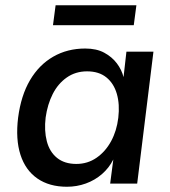

<svg xmlns="http://www.w3.org/2000/svg" viewBox="-20 -700 649 732"><path d="M235 12Q168 12 122.5 -19.5Q77 -51 58 -110Q39 -169 49 -251Q60 -336 94.5 -394.5Q129 -453 183 -484Q237 -515 305 -515Q348 -515 377.5 -499Q407 -483 425.5 -458.5Q444 -434 451 -406L462 -503H565L503 0H400L412 -92Q396 -60 369 -36.5Q342 -13 307.5 -0.5Q273 12 235 12ZM271 -75Q314 -75 348 -98.5Q382 -122 403.5 -161.5Q425 -201 431 -251Q437 -302 425.5 -342Q414 -382 385.5 -405Q357 -428 312 -428Q268 -428 234.5 -404.5Q201 -381 181 -341.5Q161 -302 154 -252Q148 -202 158.5 -161.5Q169 -121 197.5 -98Q226 -75 271 -75ZM182 -604 192 -680H500L490 -604Z"/></svg>

Font: Inclusive Sans Medium
Style: Italic
Weight: 500
Italic angle: -7°
Designer: Olivia King
Foundry: Olivia King
Version: Version 2.004